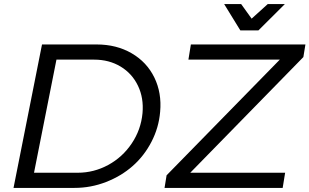

<svg xmlns="http://www.w3.org/2000/svg" viewBox="-20 -917 1510 937"><path d="M185 -700H452Q548.5 -700 622.5 -657Q696.5 -614 733.2 -538.8Q770 -463.5 761.5 -371Q755 -294 719.2 -225Q683.5 -156 627.5 -106.8Q571.5 -57.5 497.5 -28.8Q423.5 0 343.5 0H46ZM439.5 -626H255.5L146 -74H359.5Q438 -74 507.8 -111.8Q577.5 -149.5 622.8 -216.8Q668 -284 675.5 -365Q682 -438.5 653.5 -498.2Q625 -558 568.8 -592Q512.5 -626 439.5 -626ZM911.5 -700H1470.5L1460.5 -638.5L908.5 -74H1371.5L1359.5 0H783L793 -61.5L1345.5 -626H899.5ZM1370 -897 1241 -768.5H1153L1074 -897H1157L1208 -826L1286.5 -897Z"/></svg>

Font: Argentum Sans Light
Style: Italic
Weight: 300
Italic angle: -11.3°
Designer: Julieta Ulanovsky (font), Owen Earl (portions from Jones font), Cristiano Sobral (main changes and remaster)
Foundry: Julieta Ulanovsky (font), Owen Earl (portions from Jones font), Cristiano Sobral (main changes and remaster)
Version: Version 3.127